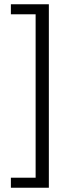

<svg xmlns="http://www.w3.org/2000/svg" viewBox="-20 -728 343 900"><path d="M31 152V105H147V-661H31V-708H209V152Z"/></svg>

Font: Processing Sans Pro
Style: Regular
Weight: 400
Designer: Paul D. Hunt
Foundry: Adobe Systems Incorporated
Version: Version 2.020;PS 2.000;hotconv 1.0.86;makeotf.lib2.5.63406